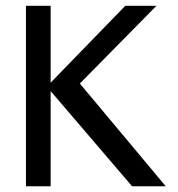

<svg xmlns="http://www.w3.org/2000/svg" viewBox="-20 -648 618 668"><path d="M439.5 0 156.2 -331.1V0H70.3V-627.9H156.2V-360.4L416 -627.9H524.4L257.8 -357.4L556.6 0Z"/></svg>

Font: Padauk GrcRegTest
Style: Regular
Weight: 500
Designer: Debbi Hosken
Foundry: SIL
Version: Version 2.0